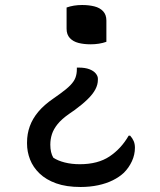

<svg xmlns="http://www.w3.org/2000/svg" viewBox="-20 -565 640 767"><path d="M246 -535Q260 -540 275.5 -542.5Q291 -545 308 -545Q335 -545 357 -539.5Q379 -534 392 -520Q405 -506 405 -483V-398Q391 -393 375 -390.5Q359 -388 342 -388Q315 -388 293.5 -393.5Q272 -399 259 -413Q246 -427 246 -450ZM302 182Q245 182 204.5 167.5Q164 153 138 128Q112 103 100 72Q88 41 88 9V4Q88 -30 99 -60.5Q110 -91 133 -118.5Q156 -146 194 -172L218 -189Q246 -209 261 -224.5Q276 -240 281.5 -255Q287 -270 287 -288V-295H294Q320 -295 337 -288.5Q354 -282 362.5 -271.5Q371 -261 371 -251V-246Q371 -227 361 -208Q351 -189 330 -168.5Q309 -148 279 -126L256 -110Q226 -89 210 -69Q194 -49 187.5 -29Q181 -9 181 13Q181 29 184 42Q187 55 193 65Q211 77 238.5 84Q266 91 299 91Q371 91 417.5 60Q464 29 494 -23H500Q509 -13 514 -1.5Q519 10 519 25Q519 53 507 79Q495 105 475 125Q457 142 431 155Q405 168 372 175Q339 182 302 182Z"/></svg>

Font: Recursive Monospace Casual
Style: Regular
Weight: 400
Version: Version 1.047